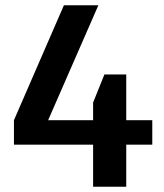

<svg xmlns="http://www.w3.org/2000/svg" viewBox="-20 -710 624 730"><path d="M33 -253 223 -690H354L163 -253H334V-320L377 -427H460V-253H559V-160H460V0H334V-160H33Z"/></svg>

Font: Mozilla Headline BETA SemiBold
Style: Regular
Weight: 600
Designer: Studio DRAMA
Foundry: Studio DRAMA
Version: Version 0.100